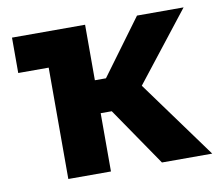

<svg xmlns="http://www.w3.org/2000/svg" viewBox="-64 -606 788 683"><g transform="rotate(-10 330.0 -265.0)"><path d="M20 -402.2H130V0H284V-210.5H324L468.2 0H649.8L445 -281.3L639.8 -530H471.5L324 -329.5H284V-530H20Z"/></g></svg>

Font: Golos Text VF
Style: Regular
Weight: 400
Designer: A.Korolkova, Vitaly Kuzmin
Foundry: ParaType Ltd
Version: Version 2.005